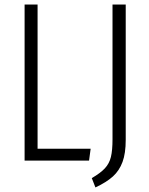

<svg xmlns="http://www.w3.org/2000/svg" viewBox="-20 -705 655 843"><path d="M145 -685V-52H378L371 0H88V-685ZM532 -91Q532 -32 518 6Q504 44 476 69.5Q448 95 399 118L383 77Q421 55 440.5 34Q460 13 467 -16Q474 -45 474 -94V-685H532Z"/></svg>

Font: Fira Sans Extra Condensed Light
Style: Regular
Weight: 300
Width: 1
Designer: Carrois Corporate & Edenspiekermann AG
Foundry: Carrois Corporate GbR & Edenspiekermann AG
Version: Version 4.203